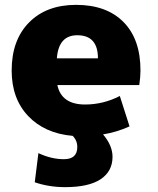

<svg xmlns="http://www.w3.org/2000/svg" viewBox="-20 -550 651 790"><path d="M443 95Q443 155 394 187.5Q345 220 248 220Q181 220 123 200L138 80Q191 105 243 105Q298 105 298 55Q298 28 279 9Q164 -1 96 -72.5Q28 -144 28 -260Q28 -385 99.5 -457.5Q171 -530 293 -530Q418 -530 488 -459.5Q558 -389 558 -260Q558 -233 553 -200H216Q233 -120 330 -120Q405 -120 473 -155L513 -30Q460 -6 404 3Q443 49 443 95ZM214 -310H383Q383 -405 298 -405Q221 -405 214 -310Z"/></svg>

Font: Mplus 1p Black
Style: Regular
Weight: 900
Version: Version 1.061